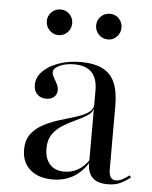

<svg xmlns="http://www.w3.org/2000/svg" viewBox="-48 -653 558 704"><g transform="rotate(5 231.0 -300.5)"><path d="M171 11.3Q119.4 11.3 88.7 -15.3Q58.1 -41.9 58.1 -88.7Q58.1 -125 75.8 -147.6Q93.5 -170.2 121 -184.3Q148.4 -198.4 179 -207.7Q209.7 -216.9 237.1 -225.4Q264.5 -233.9 282.3 -245.6Q300 -257.3 300 -276.6V-328.2Q300 -371.8 278.6 -394Q257.3 -416.1 214.5 -416.1Q183.1 -416.1 160.5 -405.6Q137.9 -395.2 137.9 -380.6Q137.9 -371.8 144 -361.7Q150 -351.6 156 -339.9Q162.1 -328.2 162.1 -316.1Q162.1 -300.8 151.2 -291.1Q140.3 -281.5 121.8 -281.5Q101.6 -281.5 89.1 -294.4Q76.6 -307.3 76.6 -328.2Q76.6 -356.5 98.4 -378.6Q120.2 -400.8 156.9 -413.7Q193.5 -426.6 237.9 -426.6Q287.1 -426.6 318.1 -410.9Q349.2 -395.2 363.3 -362.5Q377.4 -329.8 377.4 -277.4V-43.5Q377.4 -24.2 383.9 -14.9Q390.3 -5.6 403.2 -5.6Q416.1 -5.6 428.6 -12.9Q441.1 -20.2 452.4 -28.2L457.3 -21Q437.9 -5.6 419.4 2.8Q400.8 11.3 374.2 11.3Q300 11.3 300 -59.7Q276.6 -24.2 244.8 -6.5Q212.9 11.3 171 11.3ZM212.1 -21Q238.7 -21 260.9 -33.5Q283.1 -46 300 -70.2V-258.9Q294.4 -243.5 276.6 -232.7Q258.9 -221.8 235.9 -211.3Q212.9 -200.8 190.7 -187.1Q168.5 -173.4 154 -152.8Q139.5 -132.3 139.5 -100Q139.5 -62.9 158.5 -41.9Q177.4 -21 212.1 -21ZM329 -517.7Q308.9 -517.7 295.2 -531.9Q281.5 -546 281.5 -565.3Q281.5 -584.7 295.2 -598.4Q308.9 -612.1 329 -612.1Q348.4 -612.1 361.7 -598.4Q375 -584.7 375 -565.3Q375 -546 361.7 -531.9Q348.4 -517.7 329 -517.7ZM146.8 -517.7Q127.4 -517.7 113.7 -531.9Q100 -546 100 -565.3Q100 -584.7 113.7 -598.4Q127.4 -612.1 146.8 -612.1Q166.9 -612.1 180.2 -598.4Q193.5 -584.7 193.5 -565.3Q193.5 -546 180.2 -531.9Q166.9 -517.7 146.8 -517.7Z"/></g></svg>

Font: Playfair 144pt
Style: Regular
Weight: 400
Designer: Claus Eggers Sørensen
Foundry: Claus Eggers Sørensen
Version: Version 2.001;gftools[0.9.30]